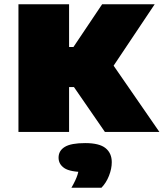

<svg xmlns="http://www.w3.org/2000/svg" viewBox="-20 -615 763 895"><path d="M469 0 260 -303 456 -595H701L489 -278L495 -330L723 0ZM66 0V-595H302V0ZM271 -209V-396H349V-209ZM313 260Q333.5 224.5 341.2 200Q349 175.5 349 148L391 187H377Q307.5 187 280.2 168.8Q253 150.5 253 120Q253 87.5 282 69.8Q311 52 377 52Q443 52 472 75.5Q501 99 501 141Q501 171.5 488 204.5Q475 237.5 453 260Z"/></svg>

Font: Encode Sans SC Expanded Black
Style: Regular
Weight: 900
Width: 7
Designer: Multiple Designers
Foundry: Impallari Type
Version: Version 3.002